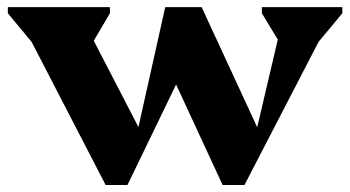

<svg xmlns="http://www.w3.org/2000/svg" viewBox="-20 -516 981 538"><path d="M276 2.4 47.2 -440H97V-364.4L2 -478.8V-496H288V-478.8L222.2 -366.8H209V-467L385.8 -125.4H360.2L443 -496H533.8L545.2 -427.6L337.2 2.4ZM603.8 2.4 438.8 -354 463.2 -496H545L716 -126.4H693L777.4 -486.4L777.6 -387.8H769L713.8 -478.8V-496H939.2V-478.8L844.2 -364.6V-440H894L665 2.4Z"/></svg>

Font: Platypi Light
Style: Regular
Weight: 300
Designer: David Sargent
Foundry: Bolt Cutter Type
Version: Version 1.200